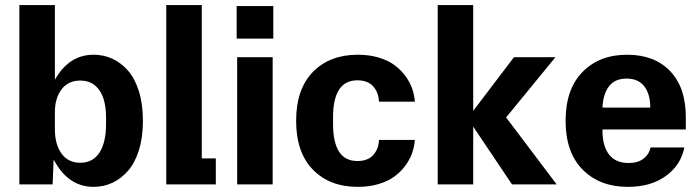

<svg xmlns="http://www.w3.org/2000/svg" viewBox="-20 -725 2750 755"><path d="M348.1 9.8Q247.1 9.8 190.9 -98.1L187 0H56.2V-705.1H195.8V-411.1Q251 -509.8 348.1 -509.8Q387.7 -509.8 422.1 -493.9Q456.5 -478 483.6 -447Q510.7 -416 526.4 -365.5Q542 -314.9 542 -250Q542 -185.5 526.4 -135Q510.7 -84.5 483.6 -53.5Q456.5 -22.5 422.1 -6.3Q387.7 9.8 348.1 9.8ZM195.8 -217.8Q195.8 -157.2 221.9 -121.1Q248 -85 295.9 -85Q344.7 -85 370.8 -124.5Q397 -164.1 397 -237.8V-263.2Q397 -332.5 370.6 -370.4Q344.2 -408.2 295.9 -408.2Q248.5 -408.2 222.2 -373.8Q195.8 -339.4 195.8 -283.2Z M633.8 0V-705.1H773.4V-102.1H828.6V0Z M912.6 0V-500H1052.2V0ZM910.6 -573.2H1054.7V-701.2H910.6Z M1387.2 9.8Q1276.4 9.8 1210.4 -57.9Q1144.5 -125.5 1144.5 -250Q1144.5 -374.5 1210.4 -442.1Q1276.4 -509.8 1387.2 -509.8Q1431.2 -509.8 1467.8 -499Q1504.4 -488.3 1529.5 -470.2Q1554.7 -452.1 1572.8 -428Q1590.8 -403.8 1600.1 -378.2Q1609.4 -352.5 1611.3 -325.2H1470.2Q1468.8 -361.3 1447.5 -385.3Q1426.3 -409.2 1385.3 -409.2Q1289.6 -409.2 1289.6 -263.2V-237.8Q1289.6 -91.8 1385.3 -91.8Q1426.3 -91.8 1447.5 -115.2Q1468.8 -138.7 1470.2 -174.8H1611.3Q1609.4 -147.5 1600.1 -121.8Q1590.8 -96.2 1572.8 -72Q1554.7 -47.9 1529.5 -29.8Q1504.4 -11.7 1467.8 -1Q1431.2 9.8 1387.2 9.8Z M1993.2 0 1840.8 -227.1V0H1701.2V-705.1H1840.8V-289.1L2001 -500H2164.1L1970.2 -263.2L2168.9 0Z M2449.2 9.8Q2338.4 9.8 2271.2 -57.9Q2204.1 -125.5 2204.1 -250Q2204.1 -374 2270.5 -441.9Q2336.9 -509.8 2445.8 -509.8Q2553.7 -509.8 2615.2 -445.3Q2676.8 -380.9 2676.8 -265.1V-215.8H2349.1V-210.9Q2349.1 -150.9 2375 -117.4Q2400.9 -84 2452.1 -84Q2488.3 -84 2510.5 -101.1Q2532.7 -118.2 2538.1 -145H2670.9Q2657.7 -76.2 2598.6 -33.2Q2539.6 9.8 2449.2 9.8ZM2349.1 -301.8H2537.1Q2537.1 -354.5 2513.7 -385.3Q2490.2 -416 2443.8 -416Q2398.4 -416 2375 -386Q2351.6 -356 2349.1 -301.8Z"/></svg>

Font: TASA Orbiter Text
Style: Bold
Weight: 700
Designer: Weizhong Zhang
Version: Version 1.000;Glyphs 3.1.2 (3151)